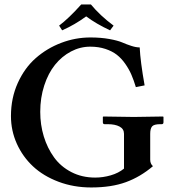

<svg xmlns="http://www.w3.org/2000/svg" viewBox="-20 -825 767 855"><path d="M384.8 -805.2Q425.3 -755.9 485.8 -710.9L470.2 -689.9Q408.2 -718.8 363.8 -752Q313 -714.8 256.8 -689.9L243.2 -710.9Q285.6 -742.7 341.8 -805.2ZM648.9 -229V-113.8Q648.9 -95.7 661.1 -85Q605.5 -37.6 540.8 -13.9Q476.1 9.8 386.2 9.8Q308.1 9.8 240.7 -15.6Q173.3 -41 127.2 -84Q81.1 -127 54.9 -185.1Q28.8 -243.2 28.8 -308.1Q28.8 -388.2 59.1 -455.3Q89.4 -522.5 139.2 -566.2Q189 -609.9 252.2 -634Q315.4 -658.2 382.8 -658.2Q428.7 -658.2 466.6 -651.4Q504.4 -644.5 524.2 -636Q543.9 -627.4 564.9 -620.6Q585.9 -613.8 602.1 -613.8Q605 -551.3 624 -444.8L585 -437Q575.7 -467.8 565.2 -492.2Q554.7 -516.6 537.8 -540.8Q521 -564.9 500.2 -581.1Q479.5 -597.2 449.2 -607.2Q418.9 -617.2 381.8 -617.2Q336.9 -617.2 296.1 -595.7Q255.4 -574.2 225.1 -536.6Q194.8 -499 177 -444.3Q159.2 -389.6 159.2 -327.1Q159.2 -269.5 175 -217.5Q190.9 -165.5 220.7 -124.3Q250.5 -83 297.9 -58.6Q345.2 -34.2 403.8 -34.2Q438.5 -34.2 473.1 -44.2Q507.8 -54.2 532.2 -74.2V-229Q532.2 -251 512.2 -261.5Q492.2 -272 460 -272H445.8Q438 -272 438 -280.8V-304.2L439.9 -306.2Q537.1 -304.2 576.2 -304.2L706.1 -306.2L708 -304.2V-280.8Q708 -272 700.2 -272H693.8Q665.5 -272 657.2 -262Q648.9 -252 648.9 -229Z"/></svg>

Font: Linux Libertine G
Style: Semibold
Weight: 600
Designer: Philipp H. Poll
Foundry: Philipp H. Poll
Version: Version 5.1.1